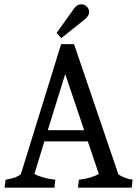

<svg xmlns="http://www.w3.org/2000/svg" viewBox="-20 -872 639 892"><path d="M77 -63 264 -667H324L530 -62Q555 -44 596 -37L592 0H342L347 -37Q405 -44 439 -64L388 -215H186L140 -64Q173 -45 237 -37L233 0H1L6 -37Q29 -41 45 -46Q61 -51 77 -63ZM371 -267 283 -528 202 -267ZM326 -835Q339 -852 358 -852Q372 -852 383 -841.5Q394 -831 394 -817Q394 -806 388 -797Q382 -788 369 -778L265 -695L243 -719Z"/></svg>

Font: Caladea
Style: Regular
Weight: 400
Designer: Carolina Giovagnoli and Andres Torresi
Foundry: Carolina Giovagnoli & Andres Torresi
Version: Version 1.001